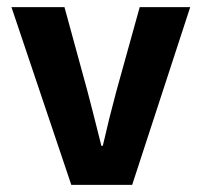

<svg xmlns="http://www.w3.org/2000/svg" viewBox="-20 -516 563 536"><path d="M179 0 12 -496H160L224 -262Q237 -213 263 -109H267Q284 -184 305 -262L370 -496H511L349 0Z"/></svg>

Font: Toshiba Sans
Style: Bold
Weight: 700
Designer: Paul D. Hunt
Foundry: Toshiba Corporation
Version: Version 2.020;PS 2.0;hotconv 1.0.86;makeotf.lib2.5.63406